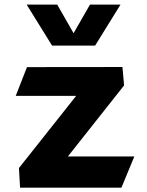

<svg xmlns="http://www.w3.org/2000/svg" viewBox="-20 -842 660 861"><path d="M101 -541 50.5 -412H321.5L65 -88.5L70 -0.5H524.5L582.5 -140.5H284.5L536.5 -459L529 -541.5ZM99.5 -821.5H236.5L310 -693L383.5 -821.5H520.5L406.5 -637.5H213.5Z"/></svg>

Font: Monaspace Argon ExtraBold
Style: Bold
Weight: 800
Designer: Riley Cran & the Lettermatic Team
Foundry: Lettermatic
Version: Version 1.000 (Monaspace Argon)